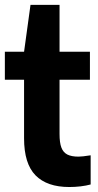

<svg xmlns="http://www.w3.org/2000/svg" viewBox="-20 -760 405 790"><path d="M353 -121V-1Q335 4 311.5 6.8Q288 9.5 265 9.5Q173.5 9.5 126.2 -38.5Q79 -86.5 79 -191V-432H0V-547H79L105.5 -740H225V-547H350V-432H225V-208.5Q225 -173 232.5 -153Q240 -133 257 -124.2Q274 -115.5 303 -115.5Q318 -115.5 353 -121Z"/></svg>

Font: Encode Sans Condensed
Style: Bold
Weight: 700
Width: 3
Designer: Multiple Designers
Foundry: Impallari Type
Version: Version 2.000